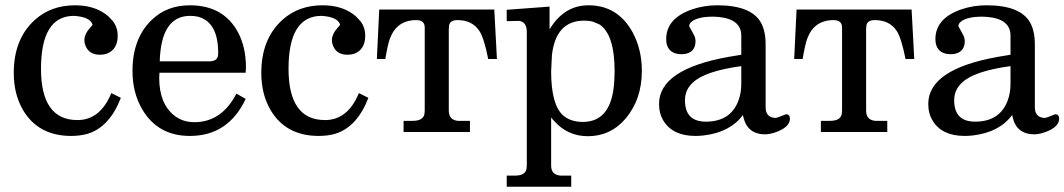

<svg xmlns="http://www.w3.org/2000/svg" viewBox="-20 -499 4025 726"><path d="M437 -129Q394 -18 311 7Q283 15 249 15Q125 15 67 -83Q32 -143 32 -223Q32 -352 112 -424Q173 -479 264 -479Q342 -479 390 -437L407 -419Q425 -395 425 -364Q425 -312 384 -296Q372 -292 358 -292Q316 -292 303 -327Q299 -336 299 -347Q299 -371 324 -398Q330 -404 330 -406Q321 -435 260 -439Q135 -439 135 -239Q135 -45 273 -45Q359 -45 401 -147Z M910 -244 909 -225V-224H583L582 -206V-205Q582 -108 638 -63Q670 -37 715 -37Q818 -37 874 -145L909 -125Q843 15 698 15Q576 15 517 -87Q481 -149 481 -231Q481 -355 555 -425Q612 -479 698 -479Q826 -479 881 -375Q910 -319 910 -244ZM805 -299Q805 -416 728 -436Q714 -439 699 -439Q589 -439 584 -267H770Q800 -267 804 -287Q805 -292 805 -299Z M1373 -129Q1330 -18 1247 7Q1219 15 1185 15Q1061 15 1003 -83Q968 -143 968 -223Q968 -352 1048 -424Q1109 -479 1200 -479Q1278 -479 1326 -437L1343 -419Q1361 -395 1361 -364Q1361 -312 1320 -296Q1308 -292 1294 -292Q1252 -292 1239 -327Q1235 -336 1235 -347Q1235 -371 1260 -398Q1266 -404 1266 -406Q1257 -435 1196 -439Q1071 -439 1071 -239Q1071 -45 1209 -45Q1295 -45 1337 -147Z M1859 -276H1826Q1810 -357 1792 -383Q1765 -423 1710 -423Q1682 -423 1678 -403L1677 -388V-81Q1677 -45 1712 -42Q1713 -42 1747 -42H1757V0H1506V-42H1540Q1580 -42 1585 -68Q1586 -74 1586 -81V-395Q1586 -423 1554 -423Q1480 -423 1454 -352Q1446 -330 1437 -276H1405L1414 -463H1849Z M2407 -231Q2407 -122 2344 -49Q2288 16 2203 16Q2126 16 2075 -42Q2069 -48 2064 -55V127Q2064 162 2099 165Q2100 165 2134 165H2140V207H1896V165H1928Q1967 165 1971 138Q1972 133 1972 127V-378Q1972 -417 1942 -420L1896 -419V-462L2058 -474V-388Q2113 -479 2205 -479Q2317 -479 2373 -375Q2407 -311 2407 -231ZM2304 -229Q2304 -370 2246 -407L2222 -417Q2207 -421 2189 -421Q2082 -421 2067 -291L2064 -229Q2064 -102 2110 -62Q2138 -38 2184 -38Q2296 -38 2303 -198Q2304 -212 2304 -229Z M2967 -51Q2967 -19 2916 0Q2895 8 2874 9Q2806 9 2791 -56L2789 -64Q2741 1 2642 13Q2626 15 2610 15Q2524 15 2489 -42Q2472 -69 2472 -106Q2472 -237 2735 -284Q2753 -287 2783 -292V-364Q2783 -427 2696 -435Q2686 -436 2676 -436Q2617 -436 2594 -416Q2586 -409 2586 -400L2606 -363Q2610 -353 2610 -344Q2610 -302 2570 -295L2558 -294Q2508 -294 2500 -337Q2499 -344 2499 -351Q2499 -430 2598 -464Q2643 -479 2692 -479Q2820 -479 2857 -414Q2875 -382 2875 -331V-94Q2875 -59 2904 -54Q2908 -53 2912 -53Q2918 -53 2947 -65Q2951 -67 2953 -67Q2966 -67 2967 -51ZM2783 -183V-249Q2644 -230 2599 -186Q2570 -159 2570 -120Q2570 -39 2649 -39Q2742 -39 2772 -118Q2783 -147 2783 -183Z M3437 -276H3404Q3388 -357 3370 -383Q3343 -423 3288 -423Q3260 -423 3256 -403L3255 -388V-81Q3255 -45 3290 -42Q3291 -42 3325 -42H3335V0H3084V-42H3118Q3158 -42 3163 -68Q3164 -74 3164 -81V-395Q3164 -423 3132 -423Q3058 -423 3032 -352Q3024 -330 3015 -276H2983L2992 -463H3427Z M3985 -51Q3985 -19 3934 0Q3913 8 3892 9Q3824 9 3809 -56L3807 -64Q3759 1 3660 13Q3644 15 3628 15Q3542 15 3507 -42Q3490 -69 3490 -106Q3490 -237 3753 -284Q3771 -287 3801 -292V-364Q3801 -427 3714 -435Q3704 -436 3694 -436Q3635 -436 3612 -416Q3604 -409 3604 -400L3624 -363Q3628 -353 3628 -344Q3628 -302 3588 -295L3576 -294Q3526 -294 3518 -337Q3517 -344 3517 -351Q3517 -430 3616 -464Q3661 -479 3710 -479Q3838 -479 3875 -414Q3893 -382 3893 -331V-94Q3893 -59 3922 -54Q3926 -53 3930 -53Q3936 -53 3965 -65Q3969 -67 3971 -67Q3984 -67 3985 -51ZM3801 -183V-249Q3662 -230 3617 -186Q3588 -159 3588 -120Q3588 -39 3667 -39Q3760 -39 3790 -118Q3801 -147 3801 -183Z"/></svg>

Font: cwTeXKai
Style: Medium
Weight: 500
Version: Version 1.17